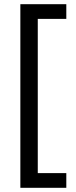

<svg xmlns="http://www.w3.org/2000/svg" viewBox="-20 -736 363 915"><path d="M296 159H77V-716H296V-646H160V89H296Z"/></svg>

Font: Noto Sans Gujarati SemiCondensed
Style: Regular
Weight: 400
Width: 4
Designer: Jelle Bosma - Monotype Design Team, Universal Thirst
Foundry: Monotype Imaging Inc.
Version: Version 2.106; ttfautohint (v1.8.4.7-5d5b)